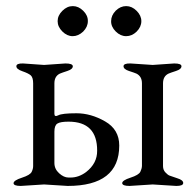

<svg xmlns="http://www.w3.org/2000/svg" viewBox="-20 -613 650 636"><path d="M271 -543Q271 -523.9 255.4 -508.3Q239.3 -493.2 220.7 -493.2Q202.1 -493.2 186.5 -508.8Q170.9 -524.4 170.9 -543Q170.9 -561.5 186.5 -577.1Q202.1 -592.8 221.2 -592.8Q240.2 -592.8 255.9 -577.1Q271.5 -561.5 271 -543ZM448.2 -543Q448.2 -523.9 432.6 -508.3Q417 -493.2 397.9 -493.2Q378.9 -493.2 363.3 -508.8Q347.7 -524.4 348.1 -543Q348.1 -562 363.3 -577.6Q378.9 -592.8 397.9 -592.8Q417 -592.8 432.6 -577.1Q448.2 -561.5 448.2 -543ZM160.2 -336.9V-235.8Q160.2 -224.6 172.9 -231Q185.5 -237.8 233.4 -237.8Q281.2 -237.8 328.1 -210.9Q375 -184.1 375 -130.9Q375 2.9 204.1 2.9L126 -2L48.8 2.9Q24.9 2.9 24.9 -6.3Q25.4 -15.6 52.7 -24.4Q80.1 -33.2 85 -43.9Q89.8 -53.7 89.8 -63V-336.9Q89.8 -356 82 -363.3Q74.2 -370.1 54.2 -377Q34.2 -383.8 34.2 -393.6Q34.2 -403.3 56.2 -402.8L126 -397.9L196.8 -402.8Q220.7 -402.8 221.2 -393.6Q221.2 -383.8 203.1 -377.9Q185.1 -372.1 178.2 -369.1Q160.2 -360.4 160.2 -336.9ZM207 -210Q179.7 -210 169.9 -203.6Q160.2 -197.3 160.2 -176.8V-73.2Q160.2 -53.2 175.8 -39.1Q191.4 -24.9 207 -24.9H213.9Q240.7 -24.9 265.1 -43Q302.2 -71.8 301.8 -113.8Q302.2 -210 207 -210ZM581.1 -393.6Q581.1 -383.8 563 -377.9Q544.9 -372.1 538.1 -369.1Q520 -360.4 520 -336.9V-63Q520 -49.8 528.3 -41.5Q536.1 -33.2 542 -31.2Q547.9 -29.3 567.4 -22.5Q586.9 -16.6 586.9 -6.8Q586.9 2.9 564 2.9L485.8 -2L409.2 2.9Q385.3 2.9 384.8 -6.3Q384.8 -15.6 412.1 -24.4Q439.5 -33.2 444.8 -43.9Q449.7 -53.7 450.2 -63V-336.9Q450.2 -359.9 432.1 -369.1Q425.3 -372.1 407.2 -377.9Q389.2 -383.8 389.2 -393.6Q389.2 -403.3 412.1 -402.8L485.8 -397.9L557.1 -402.8Q581.1 -402.8 581.1 -393.6Z"/></svg>

Font: EBGaramond
Style: Regular
Weight: 400
Version: Version 000.012g